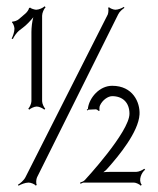

<svg xmlns="http://www.w3.org/2000/svg" viewBox="-20 -581 502 611"><path d="M235 0 236 4C239 3 243 0 247 0H406C413 0 425 6 428 10L431 7C419 -8 431 -33 442 -41L439 -44C434 -40 422 -34 413 -34H330C324 -34 316 -34 309 -33C315 -37 320 -42 324 -47C357 -84 421 -161 424 -217C426 -255 403 -308 337 -308C296 -308 265 -270 260 -238V-235C259 -233 257 -233 256 -232L259 -229C259 -230 260 -232 262 -232L283 -233C287 -234 292 -230 294 -228L297 -229C296 -232 296 -241 298 -245C306 -263 324 -275 337 -275C370 -275 392 -255 392 -219C392 -161 250 -8 250 -8C246 -4 241 -2 235 0ZM37 7 39 10C46 6 60 0 71 0C78 0 91 5 94 10L97 7C94 3 95 -11 98 -17L356 -535C360 -544 370 -552 376 -556L374 -559C368 -555 356 -550 347 -550C341 -550 329 -555 327 -558L324 -556C326 -553 325 -540 323 -535L61 -17C56 -7 44 3 37 7ZM17 -458 21 -457C24 -464 32 -476 40 -483L53 -493C64 -501 77 -515 86 -526C82 -512 80 -493 80 -479V-259C80 -251 74 -239 70 -235L73 -232C77 -236 89 -242 97 -242C105 -242 117 -236 121 -232L124 -235C120 -239 114 -251 114 -259V-531C114 -540 120 -553 125 -558L122 -561C117 -556 104 -550 95 -550C91 -550 77 -554 76 -557L72 -555C73 -552 65 -541 61 -538L40 -520C36 -516 23 -511 20 -513L18 -509C22 -508 26 -495 26 -490C26 -479 21 -466 17 -458Z"/></svg>

Font: Armata Saber
Style: Rg
Weight: 400
Designer: Jasper
Foundry: Cannot Into Space Fonts
Version: Version 0.970